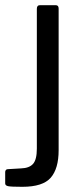

<svg xmlns="http://www.w3.org/2000/svg" viewBox="-64 -550 323 740"><path d="M162 29Q162 100 131.5 135Q101 170 22 170Q-22 170 -33 167.5Q-44 165 -44 157V113Q-44 109 -41.5 105.5Q-39 102 -34 102L17 99Q49 98 63.5 81.5Q78 65 78 23V-516Q78 -530 90 -530H151Q162 -530 162 -517V29Z"/></svg>

Font: Libre Franklin
Style: Regular
Weight: 400
Designer: Pablo Impallari, Rodrigo Fuenzalida, Nhung Nguyen
Foundry: Impallari Type
Version: Version 3.000